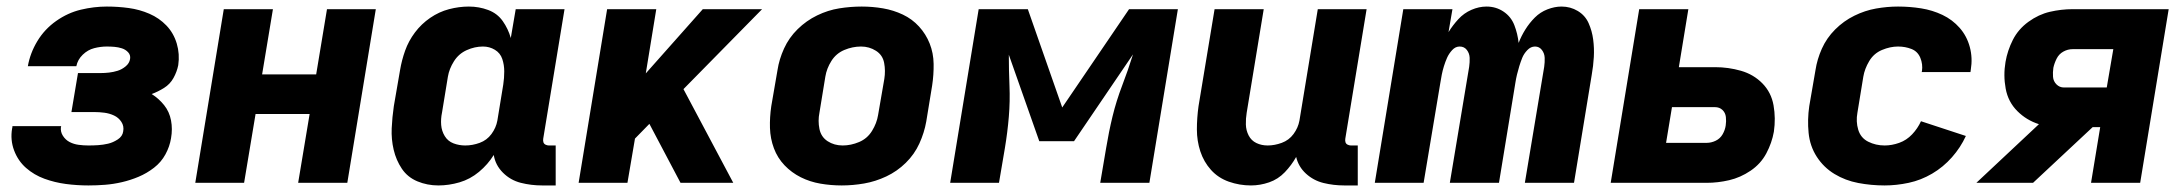

<svg xmlns="http://www.w3.org/2000/svg" viewBox="-20 -558 6664 586"><path d="M250 8Q275 8 300.5 6Q326 4 352 -2Q378 -8 403 -18.5Q428 -29 450 -46Q472 -63 485 -87Q498 -111 502 -136Q507 -164 502 -190.5Q497 -217 481 -237Q465 -257 443 -271Q462 -278 480.5 -289.5Q499 -301 509.5 -320Q520 -339 524 -359Q529 -393 519.5 -425Q510 -457 488 -480Q466 -503 436 -516Q406 -529 373 -533.5Q340 -538 306 -538Q267 -538 227 -528.5Q187 -519 151.5 -494Q116 -469 94 -432.5Q72 -396 65 -356H213Q217 -376 232.5 -391Q248 -406 267.5 -411Q287 -416 306 -416Q318 -416 329.5 -415Q341 -414 352 -410.5Q363 -407 371 -398.5Q379 -390 377 -378Q375 -365 363.5 -355.5Q352 -346 339 -342Q326 -338 313 -336.5Q300 -335 287 -335H218L198 -216H268Q283 -216 298.5 -214Q314 -212 328 -205.5Q342 -199 350.5 -186Q359 -173 356 -157Q354 -142 339.5 -132.5Q325 -123 310 -119.5Q295 -116 280 -115Q265 -114 250 -114Q235 -114 220 -116Q205 -118 192.5 -124.5Q180 -131 172 -143.5Q164 -156 166 -171L167 -173H18Q18 -169 17 -166Q11 -131 23 -99Q35 -67 59.5 -45.5Q84 -24 115.5 -12.5Q147 -1 181 3.5Q215 8 250 8Z M576 0H725L760 -210H925L890 0H1040L1127 -530H978L945 -331H780L813 -530H663Z M1318 8Q1350 8 1382.5 -1.5Q1415 -11 1442 -33.5Q1469 -56 1487 -85Q1492 -54 1515 -31Q1538 -8 1569.5 0Q1601 8 1635 8H1676V-114H1655Q1650 -114 1645 -116.5Q1640 -119 1638.5 -124Q1637 -129 1638 -135L1703 -530H1554L1539 -442Q1531 -470 1514.5 -493.5Q1498 -517 1470 -527.5Q1442 -538 1411 -538Q1381 -538 1350.5 -530Q1320 -522 1293 -503.5Q1266 -485 1246.5 -459Q1227 -433 1216.5 -403.5Q1206 -374 1201 -344L1182 -234Q1177 -200 1175.5 -166.5Q1174 -133 1181.5 -101Q1189 -69 1206.5 -43Q1224 -17 1254 -4.5Q1284 8 1318 8ZM1400 -114Q1381 -114 1364 -120.5Q1347 -127 1337.5 -142.5Q1328 -158 1326.5 -176.5Q1325 -195 1329 -214L1347 -324Q1351 -348 1365.5 -371Q1380 -394 1404.5 -405Q1429 -416 1454 -416Q1474 -416 1490.5 -406Q1507 -396 1513 -378Q1519 -360 1519 -340Q1519 -320 1516 -300L1498 -190Q1494 -168 1480 -149Q1466 -130 1444 -122Q1422 -114 1400 -114Z M1746 0H1895L1918 -135L1962 -180L2057 0H2218L2066 -286L2306 -530H2125L1951 -334L1983 -530H1833Z M2549 8Q2583 8 2617.5 2Q2652 -4 2685 -19.5Q2718 -35 2744.5 -61Q2771 -87 2786 -120Q2801 -153 2807 -187L2825 -297Q2830 -330 2829.5 -363Q2829 -396 2817.5 -425Q2806 -454 2785 -477Q2764 -500 2735.5 -513.5Q2707 -527 2675 -532.5Q2643 -538 2610 -538Q2576 -538 2541.5 -532.5Q2507 -527 2474 -511Q2441 -495 2414.5 -469Q2388 -443 2373 -410Q2358 -377 2353 -344L2334 -234Q2329 -200 2330 -167.5Q2331 -135 2342 -105.5Q2353 -76 2374.5 -53.5Q2396 -31 2424 -17Q2452 -3 2484 2.5Q2516 8 2549 8ZM2552 -114Q2526 -114 2506 -127Q2486 -140 2481 -164.5Q2476 -189 2481 -214L2499 -324Q2503 -349 2517.5 -372Q2532 -395 2557 -405.5Q2582 -416 2608 -416Q2633 -416 2653.5 -403Q2674 -390 2678.5 -366Q2683 -342 2679 -317L2660 -207Q2656 -182 2641.5 -158.5Q2627 -135 2602 -124.5Q2577 -114 2552 -114Z M2880 0H3029L3047 -106Q3055 -154 3059 -201.5Q3063 -249 3061 -296.5Q3059 -344 3059 -391L3152 -127H3258L3438 -392Q3423 -344 3405 -297Q3387 -250 3375.5 -202.5Q3364 -155 3356 -106L3338 0H3488L3575 -530H3426L3222 -230L3117 -530H2967Z M3798 8Q3826 8 3853.5 -1.5Q3881 -11 3901.5 -32.5Q3922 -54 3936 -79Q3943 -49 3966 -28Q3989 -7 4019.5 0.5Q4050 8 4083 8H4124V-114H4103Q4098 -114 4093 -116.5Q4088 -119 4086.5 -124Q4085 -129 4086 -135L4151 -530H4002L3946 -190Q3942 -168 3928 -149Q3914 -130 3892 -122Q3870 -114 3849 -114Q3830 -114 3814.5 -121.5Q3799 -129 3791 -144.5Q3783 -160 3782.5 -178Q3782 -196 3785 -214L3837 -530H3687L3638 -234Q3633 -198 3633 -163Q3633 -128 3643.5 -96Q3654 -64 3676 -39.5Q3698 -15 3730.5 -3.5Q3763 8 3798 8Z M4176 0H4325L4376 -305Q4378 -318 4380.5 -330.5Q4383 -343 4387 -356Q4391 -369 4396.5 -381.5Q4402 -394 4412 -405Q4422 -416 4435 -416Q4449 -416 4457 -405.5Q4465 -395 4465.5 -381.5Q4466 -368 4464 -354L4405 0H4555L4605 -305Q4607 -318 4610 -330.5Q4613 -343 4617 -356Q4621 -369 4626 -381.5Q4631 -394 4641.5 -405Q4652 -416 4665 -416Q4678 -416 4686 -405.5Q4694 -395 4694.5 -381.5Q4695 -368 4693 -354L4634 0H4784L4838 -329Q4843 -357 4844.5 -384Q4846 -411 4842.5 -437.5Q4839 -464 4828.5 -487.5Q4818 -511 4795.5 -524.5Q4773 -538 4746 -538Q4725 -538 4703 -529.5Q4681 -521 4664.5 -504.5Q4648 -488 4635.5 -468Q4623 -448 4615 -427Q4612 -455 4602 -481Q4592 -507 4569 -522.5Q4546 -538 4517 -538Q4494 -538 4471 -528Q4448 -518 4431 -499.5Q4414 -481 4401 -460L4413 -530H4263Z M4896 0H5189Q5223 0 5257.5 -8Q5292 -16 5323 -37Q5354 -58 5371 -90Q5388 -122 5394 -156Q5400 -197 5393 -236.5Q5386 -276 5359 -303.5Q5332 -331 5293.5 -342Q5255 -353 5215 -353H5104L5133 -530H4983ZM5065 -122 5083 -231H5214Q5228 -231 5237 -222.5Q5246 -214 5247.5 -201Q5249 -188 5247 -175Q5245 -161 5237.5 -148Q5230 -135 5216.5 -128.5Q5203 -122 5189 -122Z M5732 8Q5768 8 5805.5 0Q5843 -8 5877 -28Q5911 -48 5937.5 -78Q5964 -108 5980 -143L5843 -188Q5833 -166 5816 -148Q5799 -130 5776.5 -122Q5754 -114 5732 -114Q5705 -114 5682 -125.5Q5659 -137 5651.5 -162Q5644 -187 5649 -214L5667 -324Q5671 -348 5685 -371.5Q5699 -395 5724 -405.5Q5749 -416 5773 -416Q5795 -416 5814 -408.5Q5833 -401 5841 -381.5Q5849 -362 5846 -341L5845 -338H5994Q5995 -342 5995 -345Q6001 -381 5992 -414.5Q5983 -448 5961 -473Q5939 -498 5908.5 -512.5Q5878 -527 5843.5 -532.5Q5809 -538 5773 -538Q5740 -538 5706 -532Q5672 -526 5639.5 -510Q5607 -494 5581 -468Q5555 -442 5540.5 -409.5Q5526 -377 5521 -344L5502 -234Q5496 -193 5500 -152.5Q5504 -112 5525 -79.5Q5546 -47 5579 -27Q5612 -7 5651.5 0.5Q5691 8 5732 8Z M6012 0H6185L6367 -170H6390L6362 0H6512L6599 -530H6306Q6271 -530 6236.5 -522Q6202 -514 6171 -491.5Q6140 -469 6123.5 -436.5Q6107 -404 6101 -369Q6094 -328 6101.5 -287.5Q6109 -247 6137 -219Q6165 -191 6203 -179ZM6279 -291Q6266 -291 6256.5 -300.5Q6247 -310 6246 -323.5Q6245 -337 6247 -351Q6250 -365 6257 -379Q6264 -393 6277.5 -400.5Q6291 -408 6306 -408H6430L6410 -291Z"/></svg>

Font: Iosevka Sparkle Heavy
Style: Italic
Weight: 900
Italic angle: -9°
Designer: Belleve Invis
Foundry: Belleve Invis
Version: Version 4.5.0; ttfautohint (v1.8.3)